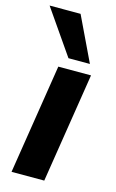

<svg xmlns="http://www.w3.org/2000/svg" viewBox="-124 -808 516 856"><g transform="rotate(15 134.0 -380.0)"><path d="M22 0 102 -507H253L173 0ZM136 -555 -6 -760H137L235 -555Z"/></g></svg>

Font: Mulish ExtraBold
Style: Italic
Weight: 800
Italic angle: -9°
Designer: Vernon Adams
Foundry: Vernon Adams
Version: Version 3.603; ttfautohint (v1.8.3)